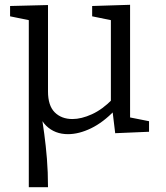

<svg xmlns="http://www.w3.org/2000/svg" viewBox="-20 -550 693 800"><path d="M131 -132 152 -79Q158 -39 164.5 8.5Q171 56 175.5 111.5Q180 167 180 230H100V-478L110 -464L22 -482V-525L180 -529V-169Q180 -110 208 -82Q236 -54 282 -54Q319 -54 363 -74Q407 -94 449 -137L442 -121V-480L452 -464L364 -482V-525L522 -530V-49L510 -63L601 -45V-1L460 5L448 -94L458 -90Q410 -40 359.5 -15.5Q309 9 263 9Q209 9 173 -25.5Q137 -60 131 -132Z"/></svg>

Font: Bitter Thin
Style: Regular
Weight: 400
Version: Version 3.021